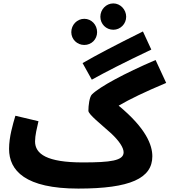

<svg xmlns="http://www.w3.org/2000/svg" viewBox="-20 -1082 992 1123"><path d="M643 -908C684 -908 718 -942 718 -984C718 -1026 684 -1062 643 -1062C600 -1062 567 -1026 567 -984C567 -942 600 -908 643 -908ZM473 -819C515 -819 548 -852 548 -894C548 -937 515 -972 473 -972C431 -972 397 -937 397 -894C397 -852 431 -819 473 -819ZM517 -616C600 -662 699 -713 865 -792L816 -898C655 -818 546 -761 463 -713ZM438 21C742 21 871 -39 871 -168C871 -233 835 -331 674 -464C739 -502 826 -544 952 -597L890 -731C706 -652 564 -575 518 -530C503 -516 497 -464 497 -434C497 -413 569 -357 630 -302C678 -257 703 -218 703 -191C703 -142 626 -132 464 -132C255 -132 185 -181 185 -255C185 -290 196 -334 205 -373L70 -405C55 -354 33 -281 33 -211C33 -84 128 21 438 21Z"/></svg>

Font: Noto Sans Arabic ExtBd
Style: Regular
Weight: 800
Designer: Monotype Design Team, Nadine Chahine, Nizar Qandah and Khaled Hosny
Foundry: Monotype Imaging Inc.
Version: Version 2.012